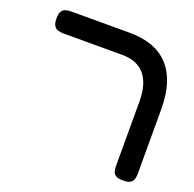

<svg xmlns="http://www.w3.org/2000/svg" viewBox="-128 -715 1008 996"><g transform="rotate(20 376.0 -217.0)"><path d="M652 149Q625 149 612.5 141.5Q600 134 596 121Q592 108 592 94V-264Q592 -313 581.5 -350Q571 -387 550 -412Q529 -437 498 -449.5Q467 -462 426 -462H102Q85 -462 71 -466Q57 -470 48.5 -483Q40 -496 40 -523Q40 -551 48.5 -563.5Q57 -576 71 -579.5Q85 -583 101 -583H423Q494 -583 548 -563Q602 -543 638.5 -503Q675 -463 693.5 -404Q712 -345 712 -266V88Q712 104 708.5 118Q705 132 692.5 140.5Q680 149 652 149Z"/></g></svg>

Font: Fredoka Expanded Medium
Style: Regular
Weight: 500
Width: 7
Designer: Ben Nathan
Foundry: Milena B. Brandão, Ben Nathan
Version: Version 2.001